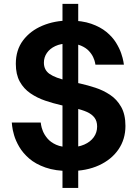

<svg xmlns="http://www.w3.org/2000/svg" viewBox="-20 -854 689 971"><path d="M375.6 96.4H296V-834.4H375.6ZM333.2 11Q260.4 11 209.9 -6.8Q159.4 -24.6 127.4 -52.5Q95.4 -80.4 77.2 -111.7Q59 -143 51.1 -170.9Q43.2 -198.8 41.4 -216.6Q39.6 -234.4 39.6 -234.4H186Q186 -234.4 187.8 -221.9Q189.6 -209.4 196.9 -190.9Q204.2 -172.4 220.2 -153.4Q236.2 -134.4 264.1 -121.9Q292 -109.4 335.8 -109.4Q375.4 -109.4 406.2 -122.9Q437 -136.4 454.1 -160.1Q471.2 -183.8 471.2 -214.2Q471.2 -241.4 457.8 -259.1Q444.4 -276.8 419 -288.1Q393.6 -299.4 356.8 -307.2L289 -322.2Q248.8 -331.4 208.4 -345.1Q168 -358.8 134.1 -381.9Q100.2 -405 80.1 -441.2Q60 -477.4 60 -531.2Q60 -601.2 96.7 -649.9Q133.4 -698.6 194.9 -724.3Q256.4 -750 329.2 -750Q395 -750 441.2 -733.9Q487.4 -717.8 518.1 -692.5Q548.8 -667.2 566.5 -638.5Q584.2 -609.8 592.8 -584.5Q601.4 -559.2 604 -543.1Q606.6 -527 606.6 -527H462.6Q462.6 -527 460.6 -537.8Q458.6 -548.6 451.3 -564.7Q444 -580.8 429.3 -596.6Q414.6 -612.4 389.3 -623.2Q364 -634 325.6 -634Q287.8 -634 260 -621.1Q232.2 -608.2 217.1 -586.2Q202 -564.2 202 -537Q202 -500 231 -479.9Q260 -459.8 321.6 -445.8L388.6 -430.8Q423.4 -423 462.4 -410.3Q501.4 -397.6 536.2 -374.7Q571 -351.8 592.7 -313.5Q614.4 -275.2 614.4 -217.2Q614.4 -149.6 579 -98.2Q543.6 -46.8 480.5 -17.9Q417.4 11 333.2 11Z"/></svg>

Font: Be Vietnam Pro Variable Thin
Style: Regular
Weight: 100
Designer: Lam Bao, Tony Le, Vietanh Nguyen
Foundry: Yellow Type Foundry
Version: Version 1.002